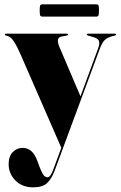

<svg xmlns="http://www.w3.org/2000/svg" viewBox="-20 -600 544 866"><path d="M266 63Q242.5 127 227.5 167.2Q212.5 207.5 192 226.2Q171.5 245 129.5 245Q80 245 49.5 214Q19 183 19 140.5Q19 105 37.5 86Q56 67 82.5 67Q127 67 148 124.5L157.5 150.5Q164 167.5 172.5 183.5Q181 199.5 194.5 199.5Q208 199.5 221 163Q234 126.5 256.5 66.5L73 -354Q58 -389 43.2 -412Q28.5 -435 12 -438.5Q5 -440 3.5 -441.2Q2 -442.5 2 -444Q2 -448 7 -448H282Q287 -448 287 -444Q287 -441 281 -439.5L257 -435Q230 -430 248.5 -387L343 -165.5L422.5 -381.5Q431.5 -406.5 425.5 -417Q419.5 -427.5 401.5 -432.5L377.5 -439.5Q371.5 -441.5 371.5 -444Q371.5 -448 376.5 -448H498.5Q503.5 -448 503.5 -444Q503.5 -441 497.5 -439.5Q467 -433 453.8 -420.8Q440.5 -408.5 430.5 -381ZM159 -552.5Q159 -570 161.2 -575.2Q163.5 -580.5 172.5 -580.5H413Q422 -580.5 424.2 -576Q426.5 -571.5 426.5 -553Q426.5 -536 424.2 -530.5Q422 -525 413 -525H172.5Q163.5 -525 161.2 -530.2Q159 -535.5 159 -552.5Z"/></svg>

Font: Fraunces 144pt S000 Black
Style: Regular
Weight: 900
Version: Version 1.000; ttfautohint (v1.8.3)